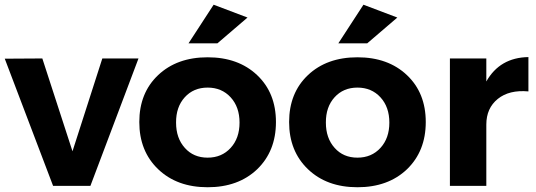

<svg xmlns="http://www.w3.org/2000/svg" viewBox="-23 -785 2262 811"><path d="M-2.9 -537.1 155.8 -538.1 283.2 -146 409.2 -538.1H562L358.9 0H201.2Z M773.4 -602.1 879.4 -765.1 1022.5 -710.9 895.5 -602.1ZM720.7 -267.1Q720.7 -201.2 757.8 -160.2Q794.4 -119.1 854 -119.1Q913.6 -119.1 951.2 -160.2Q988.8 -201.2 988.8 -267.1Q988.8 -333 951.2 -374Q913.6 -415 854 -415Q794.4 -415 757.3 -374Q720.2 -333 720.7 -267.1ZM1063 -69.8Q983.4 5.9 854 5.9Q724.6 5.9 645 -70.3Q565.4 -146.5 565.4 -269.5Q565.4 -392.6 645 -467.8Q724.6 -543 854 -543Q983.4 -543 1063 -467.8Q1142.6 -392.6 1142.6 -269.5Q1142.6 -146.5 1063 -69.8Z M1406.2 -602.1 1512.2 -765.1 1655.3 -710.9 1528.3 -602.1ZM1353.5 -267.1Q1353.5 -201.2 1390.6 -160.2Q1427.2 -119.1 1486.8 -119.1Q1546.4 -119.1 1584 -160.2Q1621.6 -201.2 1621.6 -267.1Q1621.6 -333 1584 -374Q1546.4 -415 1486.8 -415Q1427.2 -415 1390.1 -374Q1353 -333 1353.5 -267.1ZM1695.8 -69.8Q1616.2 5.9 1486.8 5.9Q1357.4 5.9 1277.8 -70.3Q1198.2 -146.5 1198.2 -269.5Q1198.2 -392.6 1277.8 -467.8Q1357.4 -543 1486.8 -543Q1616.2 -543 1695.8 -467.8Q1775.4 -392.6 1775.4 -269.5Q1775.4 -146.5 1695.8 -69.8Z M1877.4 0V-538.1H2031.2V-440.9Q2088.4 -542 2209 -543.9V-398.9Q2127.9 -406.2 2079.6 -367.2Q2031.2 -328.1 2031.2 -258.8V0Z"/></svg>

Font: TruenoSBd
Style: Demi
Weight: 600
Designer: Julieta Ulanovsky
Foundry: Julieta Ulanovsky
Version: Version 3.001b